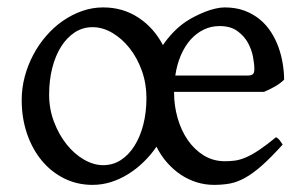

<svg xmlns="http://www.w3.org/2000/svg" viewBox="-20 -489 833 523"><path d="M578.1 -418Q554.7 -418 534.7 -408.2Q514.6 -398.4 499 -380.9Q483.4 -363.3 472.7 -338.4Q461.9 -313.5 457.5 -283.2H653.8Q664.6 -283.2 668.7 -286.9Q672.9 -290.5 672.9 -300.8Q672.9 -314 669.2 -334Q665.5 -354 655.3 -372.6Q645 -391.1 626.5 -404.5Q607.9 -418 578.1 -418ZM378.9 -222.2Q378.9 -261.2 366.5 -296.1Q354 -331.1 333.3 -357.4Q312.5 -383.8 286.1 -399.4Q259.8 -415 231.9 -415Q205.6 -415 183.8 -400.9Q162.1 -386.7 146.5 -362.1Q130.9 -337.4 122.3 -303.7Q113.8 -270 113.8 -231Q113.8 -192.4 127 -157.5Q140.1 -122.6 161.1 -96.2Q182.1 -69.8 208.5 -54.4Q234.9 -39.1 261.2 -39.1Q287.6 -39.1 309.1 -53Q330.6 -66.9 346.2 -91.6Q361.8 -116.2 370.4 -149.7Q378.9 -183.1 378.9 -222.2ZM753.9 -272Q744.1 -262.2 729.5 -253.7Q714.8 -245.1 699.2 -238.8H454.1V-237.8Q454.1 -201.2 463.9 -167.2Q473.6 -133.3 491.7 -107.2Q509.8 -81.1 535.4 -65.4Q561 -49.8 592.8 -49.8Q606.4 -49.8 619.6 -51.5Q632.8 -53.2 648.7 -59.8Q664.6 -66.4 684.6 -79.6Q704.6 -92.8 731.9 -115.2Q738.3 -111.8 742.9 -105.5Q747.6 -99.1 750 -95.2Q717.8 -59.6 693.1 -37.8Q668.5 -16.1 647.2 -4.4Q626 7.3 606 11Q585.9 14.6 563 14.6Q539.1 14.6 516.1 7.6Q493.2 0.5 472.9 -12.9Q452.6 -26.4 435.5 -45.7Q418.5 -64.9 406.2 -89.4Q390.6 -66.4 370.8 -47.4Q351.1 -28.3 328.6 -14.4Q306.2 -0.5 281.7 7.1Q257.3 14.6 231.9 14.6Q190.4 14.6 155 -2.9Q119.6 -20.5 94 -51.3Q68.4 -82 53.7 -124.5Q39.1 -167 39.1 -216.8Q39.1 -249 47.4 -280.3Q55.7 -311.5 70.6 -339.6Q85.4 -367.7 106 -391.4Q126.5 -415 151.1 -432.1Q175.8 -449.2 203.6 -459Q231.4 -468.8 261.2 -468.8Q314.5 -468.8 356.7 -441.2Q398.9 -413.6 423.8 -366.2Q436.5 -384.8 451.9 -400.9Q467.3 -417 485.8 -429.7Q496.6 -437 510.5 -444.1Q524.4 -451.2 538.6 -456.8Q552.7 -462.4 566.7 -465.6Q580.6 -468.8 591.8 -468.8Q622.1 -468.8 645.8 -460Q669.4 -451.2 687.5 -436.3Q705.6 -421.4 718.3 -401.6Q731 -381.8 738.8 -359.9Q746.6 -337.9 750.2 -315.2Q753.9 -292.5 753.9 -272Z"/></svg>

Font: GentiumAlt
Style: Regular
Weight: 400
Designer: J. Victor Gaultney
Version: Version 1.02; 2005; OFL release